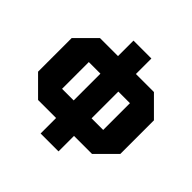

<svg xmlns="http://www.w3.org/2000/svg" viewBox="-206 -894 1228 1228"><g transform="rotate(45 408.0 -280.0)"><path d="M36 -128V-432L164 -560H652L780 -432V-128L652 0H164ZM222 -401V-159H594V-401ZM489 140H327V-700H489Z"/></g></svg>

Font: Tektur ExtraBold
Style: Regular
Weight: 800
Designer: Adam Jagosz
Foundry: Adam Jagosz
Version: Version 1.005;gftools[0.9.30]